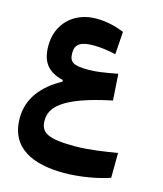

<svg xmlns="http://www.w3.org/2000/svg" viewBox="-117 -563 820 966"><g transform="rotate(15 293.0 -80.0)"><path d="M306.6 316.9C389.2 316.9 481.9 300.3 543.9 278.8L544.9 149.4C479 159.7 400.9 172.9 326.2 172.9C188 172.9 145.5 151.4 145.5 87.4C145.5 23.9 187 -43.9 452.1 -99.1L442.9 -235.8C372.1 -222.7 330.6 -216.3 294.9 -216.3C211.4 -216.3 191.9 -229.5 191.9 -278.8C191.9 -323.2 219.7 -341.8 286.6 -341.8C324.7 -341.8 363.3 -335.9 402.8 -327.1L411.1 -445.8C366.2 -463.4 320.3 -475.6 265.1 -475.6C146.5 -475.6 66.4 -394 66.4 -282.2C66.4 -201.2 97.2 -153.3 181.6 -133.3V-124.5C85.9 -72.8 21.5 3.4 21.5 106.9C21.5 263.2 145.5 316.9 306.6 316.9Z"/></g></svg>

Font: CaskaydiaCove Nerd Font
Style: Bold
Weight: 700
Designer: Aaron Bell
Foundry: Saja Typeworks
Version: Version 2111.1;Nerd Fonts 2.3.0